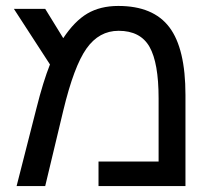

<svg xmlns="http://www.w3.org/2000/svg" viewBox="-20 -629 727 649"><path d="M379.9 -608.9C339.2 -608.9 304.4 -600.3 275.4 -583.3C246.4 -566.2 219.2 -538.4 193.8 -500L132.8 -599.1H26.9L148.9 -411.1C133.6 -372.7 118.3 -323.1 103 -262.2L36.1 0H132.8L193.8 -254.9C217.9 -355.1 244.1 -425.2 272.5 -465.1C300.8 -505 336.9 -524.9 380.9 -524.9C430 -524.9 464.8 -506.8 485.4 -470.7C505.9 -434.6 516.1 -376.6 516.1 -296.9V-83H313V0H606.9V-308.1C606.9 -412.6 588.8 -488.9 552.5 -536.9C516.2 -584.9 458.7 -608.9 379.9 -608.9Z"/></svg>

Font: Arimo
Style: Regular
Weight: 400
Designer: Steve Matteson
Foundry: Monotype Imaging Inc.
Version: Version 1.32